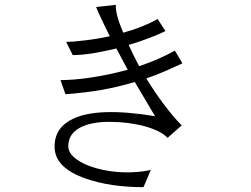

<svg xmlns="http://www.w3.org/2000/svg" viewBox="-20 -775 1040 795"><path d="M460 -754.9 377.9 -746.1Q386.7 -723.6 400.4 -695.3Q408.2 -677.7 424.8 -644.5L434.6 -625Q380.9 -613.3 328.1 -607.4Q280.3 -601.6 253.9 -601.6L281.2 -546.9Q318.4 -546.9 367.2 -554.7Q411.1 -562.5 461.9 -574.2L508.8 -486.3Q431.6 -464.8 350.6 -453.1Q284.2 -443.4 230.5 -443.4L251 -384.8Q330.1 -390.6 404.3 -403.3Q472.7 -416 538.1 -435.5L607.4 -318.4L622.1 -293.9Q383.8 -333 280.3 -282.2Q205.1 -245.1 206.1 -167Q206.1 -80.1 335.9 -35.2Q437.5 0 574.2 0L604.5 -71.3Q552.7 -59.6 491.2 -61.5Q432.6 -63.5 379.9 -78.1Q327.1 -92.8 295.9 -116.2Q262.7 -140.6 262.7 -169.9Q262.7 -219.7 310.5 -246.1Q356.4 -270.5 433.6 -270.5Q510.7 -270.5 580.1 -252Q648.4 -232.4 673.8 -204.1L732.4 -255.9Q696.3 -292 657.2 -344.7Q621.1 -392.6 585.9 -450.2Q623 -462.9 664.1 -480.5Q693.4 -493.2 735.4 -512.7L704.1 -565.4Q668.9 -545.9 630.9 -529.3Q595.7 -514.6 556.6 -501L547.9 -516.6Q535.2 -542 529.3 -553.7Q519.5 -573.2 512.7 -588.9Q559.6 -602.5 601.6 -619.1Q640.6 -633.8 665 -646.5L632.8 -696.3Q603.5 -679.7 566.4 -665Q530.3 -650.4 490.2 -639.6Q473.6 -678.7 465.8 -708Q458 -738.3 460 -754.9Z"/></svg>

Font: DotumChe
Style: Regular
Weight: 400
Monospace: yes
Version: Version 2.21